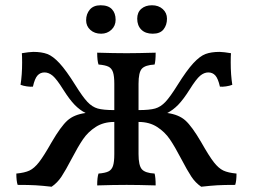

<svg xmlns="http://www.w3.org/2000/svg" viewBox="-20 -702 960 729"><path d="M878 -43Q878 -15 873 0Q830 0 804.5 1.5Q779 3 744 7Q722 -8 706.5 -31.5Q691 -55 668 -99Q644 -145 625 -173Q606 -201 576.5 -220Q547 -239 506 -239V-117Q506 -74 518.5 -59.5Q531 -45 567 -43Q571 -28 571 2Q503 0 461 0Q411 0 349 2Q349 -29 354 -43Q379 -45 391.5 -51Q404 -57 409 -72Q414 -87 414 -117V-239Q373 -239 343.5 -220Q314 -201 295 -173Q276 -145 252 -99Q229 -55 213.5 -31.5Q198 -8 176 7Q141 3 115.5 1.5Q90 0 47 0Q42 -15 42 -43Q74 -46 92 -54.5Q110 -63 128 -86Q146 -109 176 -162Q211 -222 236 -244.5Q261 -267 305 -273Q283 -284 263.5 -304Q244 -324 220 -362Q195 -402 180 -414.5Q165 -427 149 -427Q133 -427 122.5 -415.5Q112 -404 105 -373Q96 -372 82 -374Q68 -376 58 -380Q64 -418 64 -465Q64 -489 63 -500Q75 -502 87 -503.5Q99 -505 106 -505Q138 -505 159.5 -497Q181 -489 206 -462Q231 -435 266 -379Q294 -334 312 -315Q330 -296 351 -290Q372 -284 414 -284V-384Q414 -413 409 -428Q404 -443 391.5 -449Q379 -455 354 -457Q349 -472 349 -502Q413 -500 461 -500Q501 -500 571 -502Q571 -471 567 -457Q531 -455 518.5 -441Q506 -427 506 -384V-284Q548 -284 569 -290Q590 -296 608 -315Q626 -334 654 -379Q689 -435 714 -462Q739 -489 760.5 -497Q782 -505 814 -505Q821 -505 833 -503.5Q845 -502 857 -500Q856 -489 856 -465Q856 -418 862 -380Q852 -376 838 -374Q824 -372 815 -373Q808 -404 797.5 -415.5Q787 -427 771 -427Q755 -427 740 -414.5Q725 -402 700 -362Q676 -324 656.5 -304Q637 -284 615 -273Q659 -267 684 -244.5Q709 -222 744 -162Q774 -109 792 -86Q810 -63 828 -54.5Q846 -46 878 -43ZM307 -625Q307 -649 321 -665.5Q335 -682 362 -682Q391 -682 405 -667Q419 -652 419 -627Q419 -604 403 -589Q387 -574 364 -574Q339 -574 323 -588.5Q307 -603 307 -625ZM501 -631Q501 -655 516.5 -668.5Q532 -682 557 -682Q582 -682 598 -667.5Q614 -653 614 -631Q614 -607 601 -590.5Q588 -574 560 -574Q532 -574 516.5 -589.5Q501 -605 501 -631Z"/></svg>

Font: Vollkorn SC
Style: Regular
Weight: 400
Designer: Friedrich Althausen
Foundry: Friedrich Althausen
Version: Version 4.015